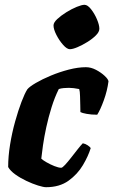

<svg xmlns="http://www.w3.org/2000/svg" viewBox="-20 -780 472 800"><path d="M172 0Q161 0 138.5 -7Q116 -14 90.5 -26Q65 -38 44 -53Q23 -68 14 -84Q14 -128 22 -177.5Q30 -227 43 -273.5Q56 -320 69.5 -355.5Q83 -391 94 -408Q103 -419 129.5 -434.5Q156 -450 192 -465Q228 -480 266.5 -490Q305 -500 338 -500Q359 -500 380 -489Q401 -478 416 -464Q431 -450 432 -441Q427 -402 412.5 -362Q398 -322 385 -302Q361 -302 341.5 -305.5Q322 -309 315 -313Q315 -321 314.5 -340Q314 -359 313.5 -379.5Q313 -400 310 -409Q285 -414 267 -414Q257 -414 245.5 -413Q234 -412 225 -409Q208 -375 195 -333.5Q182 -292 173 -250.5Q164 -209 159 -174Q154 -139 152 -119Q158 -113 173.5 -104Q189 -95 206.5 -88Q224 -81 235 -81Q240 -81 251.5 -93.5Q263 -106 277 -124Q291 -142 304 -158.5Q317 -175 325 -183Q336 -181 345.5 -174.5Q355 -168 358 -163Q348 -130 325.5 -92Q303 -54 265.5 -27Q228 0 172 0ZM271 -575Q259 -575 243 -593Q227 -611 215 -634.5Q203 -658 203 -674Q203 -686 218.5 -700.5Q234 -715 256.5 -729Q279 -743 300 -751.5Q321 -760 332 -760Q345 -760 359.5 -741.5Q374 -723 384 -699.5Q394 -676 394 -660Q394 -647 379.5 -632.5Q365 -618 344 -605Q323 -592 303 -583.5Q283 -575 271 -575Z"/></svg>

Font: Texturina Black
Style: Italic
Weight: 900
Italic angle: -11°
Designer: Guillermo Torres Carreño
Foundry: Omnibus-Type
Version: Version 1.002; ttfautohint (v1.8.3)